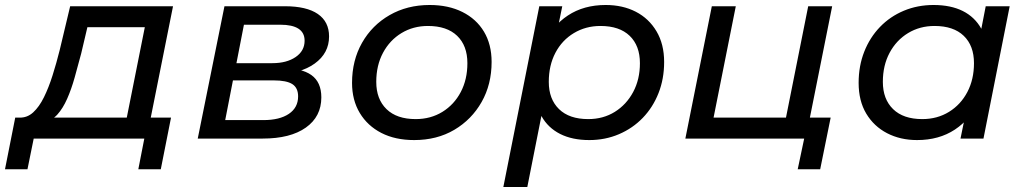

<svg xmlns="http://www.w3.org/2000/svg" viewBox="-89 -555 4105 769"><path d="M411 -45 491 -446H261L236 -340Q223 -291 210 -244.5Q197 -198 180 -159.5Q163 -121 141 -96.5Q119 -72 88 -67L-11 -84Q20 -83 44 -105Q68 -127 87 -165.5Q106 -204 121.5 -253Q137 -302 150 -354L192 -530H604L507 -45ZM-69 123 -28 -84H596L555 123H465L489 0H46L21 123Z M703 0 810 -530H1052Q1139 -530 1184 -499Q1229 -468 1229 -409Q1229 -342 1171.5 -300.5Q1114 -259 1021 -259L1034 -283Q1118 -283 1158 -254.5Q1198 -226 1198 -165Q1198 -88 1136 -44Q1074 0 963 0ZM813 -74H966Q1031 -74 1068 -99Q1105 -124 1105 -169Q1105 -203 1082 -218Q1059 -233 1007 -233H844ZM858 -302H1002Q1059 -302 1095 -326.5Q1131 -351 1131 -392Q1131 -424 1106.5 -440Q1082 -456 1034 -456H888Z M1570 6Q1494 6 1438.5 -22.5Q1383 -51 1352 -102.5Q1321 -154 1321 -223Q1321 -313 1361 -383.5Q1401 -454 1471.5 -494.5Q1542 -535 1632 -535Q1707 -535 1763 -507Q1819 -479 1849.5 -428Q1880 -377 1880 -307Q1880 -217 1840 -146.5Q1800 -76 1730.5 -35Q1661 6 1570 6ZM1576 -78Q1636 -78 1683 -107Q1730 -136 1756.5 -186.5Q1783 -237 1783 -302Q1783 -372 1742 -411.5Q1701 -451 1625 -451Q1566 -451 1519 -422.5Q1472 -394 1445 -343.5Q1418 -293 1418 -227Q1418 -158 1459 -118Q1500 -78 1576 -78Z M2271 6Q2203 6 2154.5 -18.5Q2106 -43 2080 -89.5Q2054 -136 2054 -202Q2054 -302 2088 -376.5Q2122 -451 2185.5 -493Q2249 -535 2337 -535Q2405 -535 2457.5 -508Q2510 -481 2540.5 -429.5Q2571 -378 2571 -307Q2571 -239 2548.5 -182Q2526 -125 2485.5 -83Q2445 -41 2390 -17.5Q2335 6 2271 6ZM1927 194 2071 -530H2163L2135 -393L2104 -270L2090 -144L2023 194ZM2267 -78Q2327 -78 2373.5 -107Q2420 -136 2447 -186.5Q2474 -237 2474 -302Q2474 -372 2433 -411.5Q2392 -451 2316 -451Q2257 -451 2209.5 -422.5Q2162 -394 2135.5 -343.5Q2109 -293 2109 -227Q2109 -158 2150 -118Q2191 -78 2267 -78Z M2656 0 2762 -530H2858L2769 -84H3059L3148 -530H3244L3138 0ZM3106 123 3133 -5 3155 0H3042L3059 -84H3238L3196 123Z M3584 6Q3517 6 3464 -21.5Q3411 -49 3380.5 -100Q3350 -151 3350 -223Q3350 -291 3372.5 -348Q3395 -405 3435.5 -447Q3476 -489 3531 -512Q3586 -535 3650 -535Q3719 -535 3767 -511Q3815 -487 3841 -440.5Q3867 -394 3867 -327Q3867 -229 3833 -153.5Q3799 -78 3735.5 -36Q3672 6 3584 6ZM3605 -78Q3665 -78 3712 -107Q3759 -136 3785.5 -186.5Q3812 -237 3812 -302Q3812 -372 3771 -411.5Q3730 -451 3654 -451Q3595 -451 3548 -422.5Q3501 -394 3474 -343.5Q3447 -293 3447 -227Q3447 -158 3488 -118Q3529 -78 3605 -78ZM3758 0 3786 -137 3818 -260 3831 -386 3859 -530H3955L3850 0Z"/></svg>

Font: MOST Montserrat Medium
Style: Italic
Weight: 500
Italic angle: -11.3°
Designer: Julieta Ulanovsky
Foundry: Julieta Ulanovsky
Version: Version 8.000;March 11, 2024;FontCreator 15.0.0.2926 64-bit